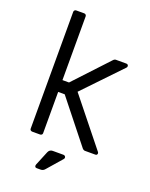

<svg xmlns="http://www.w3.org/2000/svg" viewBox="-172 -848 881 1130"><g transform="rotate(20 268.5 -283.0)"><path d="M90 -13V-745Q90 -751 94 -755Q98 -759 104 -759H154Q160 -759 164 -755Q168 -751 168 -745V-346H209L406 -557Q414 -566 423 -566H488Q494 -566 497.5 -562.5Q501 -559 501 -554Q501 -548 497 -544L275 -312L509 -20Q512 -16 512 -12Q512 -7 509 -3.5Q506 0 500 0H435Q426 0 418 -9L209 -272H168V-13Q168 -7 163.5 -3.5Q159 0 153 0H105Q99 0 94.5 -3.5Q90 -7 90 -13ZM192 174 229 84Q237 65 257 65H324Q330 65 334 69Q338 73 338 78Q338 84 334 88L253 181Q243 193 227 193H203Q195 193 192 187.5Q189 182 192 174Z"/></g></svg>

Font: Miriam Libre
Style: Regular
Weight: 400
Designer: Michal Sahar
Foundry: Hagilda
Version: Version 1.001